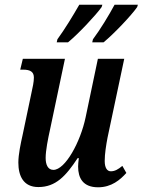

<svg xmlns="http://www.w3.org/2000/svg" viewBox="-20 -786 606 816"><path d="M372 -606H420C464 -642 538 -720 563 -756L566 -766H467C441 -718 407 -662 375 -619ZM221 -606H269C313 -642 387 -721 412 -756L415 -766H317C290 -719 256 -663 224 -619ZM397 10C454 10 491 -22 517 -51L500 -81C482 -66 468 -58 451 -58C435 -58 425 -73 425 -102C425 -132 431 -169 437 -201L508 -536H396L344 -288C322 -182 257 -64 207 -64C183 -64 174 -87 174 -115C174 -146 184 -197 193 -237L256 -536H77L66 -490H78C110 -490 124 -480 124 -456C124 -438 119 -415 113 -388L76 -212C68 -176 58 -130 58 -95C58 -39 79 9 143 9C217 9 260 -38 310 -114H315C313 -98 312 -87 312 -78C312 -30 332 10 397 10Z"/></svg>

Font: Noto Serif Condensed Semi
Style: Italic
Weight: 600
Width: 3
Italic angle: -12°
Designer: Monotype Design Team
Foundry: Monotype Imaging Inc.
Version: Version 1.901